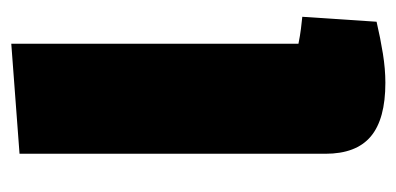

<svg xmlns="http://www.w3.org/2000/svg" viewBox="-206 -500 720 349"><g transform="rotate(-90 154.5 -325.0)"><path d="M250 -143Q265 -140 277 -138.5Q289 -137 299 -136L290 -1Q260 6 232 10.5Q204 15 179 15Q113 15 81.5 -11.5Q50 -38 50 -94V-650L250 -665Z"/></g></svg>

Font: Changa ExtraLight ExtraBold
Style: Regular
Weight: 800
Version: Version 3.002; ttfautohint (v1.8.2)